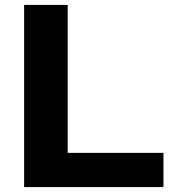

<svg xmlns="http://www.w3.org/2000/svg" viewBox="-20 -760 692 780"><path d="M78 0V-740H255V-139H644V0Z"/></svg>

Font: Encode Sans Exp
Style: Bold
Weight: 700
Width: 7
Designer: Multiple Designers
Foundry: Impallari Type
Version: Version 3.002; ttfautohint (v1.8.3) -l 8 -r 50 -G 200 -x 14 